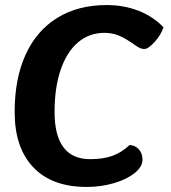

<svg xmlns="http://www.w3.org/2000/svg" viewBox="-20 -730 676 760"><path d="M38 -287Q38 -419 81.5 -514Q125 -609 207 -659.5Q289 -710 402 -710Q470 -710 528 -687.5Q586 -665 627 -622Q618 -593 592.5 -564.5Q567 -536 551 -536Q537 -536 521 -547Q478 -578 451 -589Q424 -600 394 -600Q333 -600 288.5 -562Q244 -524 220 -453.5Q196 -383 196 -287Q196 -100 337 -100Q388 -100 424.5 -113Q461 -126 493 -156Q515 -155 529.5 -139Q544 -123 544 -98Q544 -70 513 -45Q482 -20 431 -5Q380 10 323 10Q186 10 112 -67.5Q38 -145 38 -287Z"/></svg>

Font: Krub
Style: Bold Italic
Weight: 700
Italic angle: -8°
Designer: Ekaluck Peanpanawate
Foundry: Cadson Demak Co.,Ltd.
Version: Version 1.000; ttfautohint (v1.6)